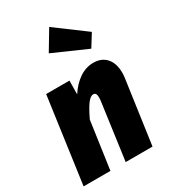

<svg xmlns="http://www.w3.org/2000/svg" viewBox="-202 -936 916 1035"><g transform="rotate(-30 255.5 -418.5)"><path d="M493 -426Q493 -410 490 -390L435 0H268L317 -356Q318 -363 318 -375Q318 -404 299 -404Q281 -404 261 -377Q241 -350 215 -295L173 0H6L80 -532H225L224 -447Q255 -495 296 -523Q337 -551 384 -551Q435 -551 464 -518Q493 -485 493 -426ZM461 -699 413 -622 202 -715 275 -837Z"/></g></svg>

Font: Fira Sans Condensed ExtraBold
Style: Italic
Weight: 800
Width: 3
Italic angle: -8°
Designer: bBox Type GmbH & Carrois Corporate GbR & Edenspiekermann AG
Foundry: bBox Type GmbH & Carrois Corporate GbR & Edenspiekermann AG
Version: Version 4.301